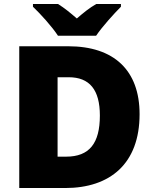

<svg xmlns="http://www.w3.org/2000/svg" viewBox="-20 -947 774 967"><path d="M272 -767H464C495 -813 555 -879 589 -913V-927H465C430 -907 402 -884 367 -854C332 -884 307 -905 272 -927H146V-913C184 -877 242 -813 272 -767ZM683 -372C683 -593 554 -714 324 -714H77V0H308C535 0 683 -123 683 -372ZM483 -365C483 -225 430 -158 313 -158H270V-558H326C431 -558 483 -495 483 -365Z"/></svg>

Font: Noto Sans Sinhala UI Black
Style: Regular
Weight: 900
Designer: Jelle Bosma - Monotype Design Team
Foundry: Monotype Imaging Inc.
Version: Version 2.006